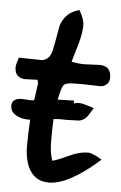

<svg xmlns="http://www.w3.org/2000/svg" viewBox="-73 -742 536 854"><g transform="rotate(5 195.5 -315.0)"><path d="M217 -212Q198 -213 174 -210Q172 -169 172 -114Q172 -58 185 -25Q207 -30 260 -55Q303 -75 341 -75Q359 -75 403 -49Q266 73 177 73Q118 73 89 22Q67 -19 67 -83Q67 -138 71 -198Q36 -197 13 -209Q-19 -223 -18 -255Q-17 -287 28 -287Q27 -287 61 -285Q70 -284 81 -286Q86 -323 92 -364Q88 -371 89 -378Q33 -376 35 -376Q-14 -376 -14 -426Q-14 -438 -3 -469Q8 -469 45 -468Q75 -467 94 -467Q135 -467 145.5 -520.5Q156 -574 165 -627Q186 -689 247 -703Q270 -663 270 -637Q270 -603 256 -553Q233 -477 232 -471Q263 -465 290 -465Q301 -465 324 -466.5Q347 -468 358 -468Q409 -468 409 -414Q409 -397 397 -385.5Q385 -374 368 -374Q356 -374 332.5 -375Q309 -376 297 -376Q252 -376 236 -375Q216 -373 209 -367.5Q202 -362 196 -344Q190 -322 185 -298Q209 -298 258 -300V-287Q271 -292 285 -291Q302 -290 348 -274Q329 -241 320 -231Q301 -211 274 -213Q266 -213 245 -212Q225 -211 217 -212Z"/></g></svg>

Font: Wortlaut AH
Style: SemiBold
Weight: 600
Designer: Andreas Höfeld
Foundry: Fontgrube AH
Version: Version 2.59